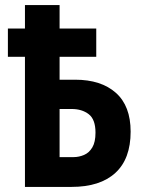

<svg xmlns="http://www.w3.org/2000/svg" viewBox="-20 -734 570 754"><path d="M78 0V-511H11V-622H78V-714H214V-622H358V-511H214V-421H275Q377 -421 435 -369.5Q493 -318 493 -217Q493 -110 433 -55Q373 0 261 0ZM269 -117Q290 -117 310 -125.5Q330 -134 342.5 -155Q355 -176 355 -213Q355 -265 328.5 -285.5Q302 -306 261 -306H214V-117Z"/></svg>

Font: Noto Sans Mono Condensed
Style: Bold
Weight: 700
Width: 3
Designer: Monotype Design Team
Foundry: Monotype Imaging Inc.
Version: Version 2.014